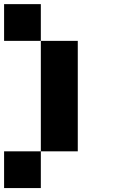

<svg xmlns="http://www.w3.org/2000/svg" viewBox="-20 -740 580 939"><path d="M360.4 -179.7Q299.8 -179.7 179.7 -179.7Q179.7 -299.8 179.7 -540Q240.2 -540 360.4 -540Q360.4 -419.9 360.4 -179.7ZM179.7 179.7Q120.1 179.7 0 179.7Q0 120.1 0 0Q59.6 0 179.7 0Q179.7 59.6 179.7 179.7ZM179.7 -540Q120.1 -540 0 -540Q0 -599.6 0 -719.7Q59.6 -719.7 179.7 -719.7Q179.7 -660.2 179.7 -540ZM179.7 -179.7Q240.2 -179.7 360.4 -179.7Q360.4 -120.1 360.4 0Q299.8 0 179.7 0Q179.7 -59.6 179.7 -179.7Z"/></svg>

Font: Pixelfont
Style: 5 px
Weight: 400
Designer: Eugene Lysy
Version: Version 1.0.2 (beta)